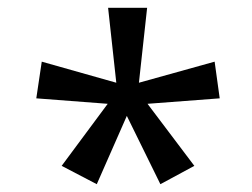

<svg xmlns="http://www.w3.org/2000/svg" viewBox="-20 -765 647 492"><path d="M138 -340 256 -499 73 -513 87 -607 278 -553 257 -745H357L336 -553L530 -607L543 -513L358 -499L478 -340L391 -293L305 -468L228 -293Z"/></svg>

Font: kannada15
Style: Book
Weight: 400
Designer: Jelle Bosma - Monotype Design Team
Foundry: Monotype Imaging Inc.
Version: Version 2.003